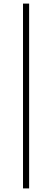

<svg xmlns="http://www.w3.org/2000/svg" viewBox="-20 -828 290 1068"><path d="M108 220V-808H142V220Z"/></svg>

Font: Encode Sans Expanded Expanded Thin
Style: Regular
Weight: 100
Width: 7
Designer: Multiple Designers
Foundry: Impallari Type
Version: Version 3.000; ttfautohint (v1.8.3) -l 8 -r 50 -G 200 -x 14 